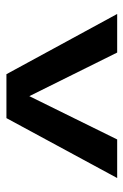

<svg xmlns="http://www.w3.org/2000/svg" viewBox="89 -810 393 612"><g transform="rotate(-90 286.0 -503.5)"><path d="M216 -680H356L548 -327H425L286 -607L148 -327H25Z"/></g></svg>

Font: Teachers SemiBold
Style: Regular
Weight: 600
Designer: Alfredo Marco Pradil & Chank Diesel
Version: Version 0.009